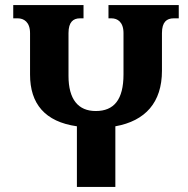

<svg xmlns="http://www.w3.org/2000/svg" viewBox="-20 -734 738 754"><path d="M406 -714V-662H418C441 -662 465 -648 465 -604V-442C465 -343 428 -298 356 -298C287 -298 249 -344 249 -436V-604C249 -648 268 -662 294 -662H308V-714H32V-662H50C73 -662 98 -648 98 -604V-441C98 -327 156 -256 282 -238V0H433V-238C551 -259 616 -332 616 -456V-604C616 -648 635 -662 662 -662H682V-714Z"/></svg>

Font: Noto Serif Georgian SemiCondensed Bold
Style: Regular
Weight: 700
Width: 4
Designer: Monotype Design Team, Akaki Razmadze
Foundry: Google LLC
Version: Version 2.003